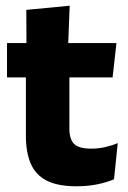

<svg xmlns="http://www.w3.org/2000/svg" viewBox="-20 -640 446 671"><path d="M247.5 11Q182 11 143.2 -8.8Q104.5 -28.5 87.5 -68Q70.5 -107.5 70.5 -165.5V-440H222.5V-190Q222.5 -154 238.8 -137.2Q255 -120.5 299.5 -120.5Q324 -120.5 348 -126Q372 -131.5 391.5 -140L378.5 -13.5Q353 -2.5 319.8 4.2Q286.5 11 247.5 11ZM4.5 -369.5V-489.5H387L373.5 -369.5ZM72.5 -478.5 72 -605.5 223.5 -620 218 -478.5Z"/></svg>

Font: Anek Bangla Medium
Style: Bold
Weight: 700
Version: Version 1.003